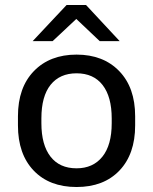

<svg xmlns="http://www.w3.org/2000/svg" viewBox="-20 -740 614 770"><path d="M460 -575H380L286 -664L191 -575H111L247 -720H325ZM522 -274V-237Q522 -122 459 -56Q396 10 287 10Q178 10 115 -56Q52 -122 52 -237V-274Q52 -389 116 -455Q180 -521 287 -521Q394 -521 458 -455Q522 -389 522 -274ZM146 -265V-246Q146 -159 182.5 -112Q219 -65 287 -65Q353 -65 390.5 -111.5Q428 -158 428 -246V-265Q428 -352 391.5 -399Q355 -446 287 -446Q220 -446 183 -400Q146 -354 146 -265Z"/></svg>

Font: Chivo
Style: Regular
Weight: 400
Designer: Hector Gatti
Foundry: Omnibus-Type
Version: Version 1.006; ttfautohint (v1.4.1)